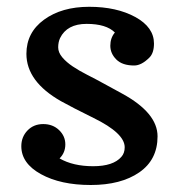

<svg xmlns="http://www.w3.org/2000/svg" viewBox="-20 -524 516 554"><path d="M311.5 -430.2Q286.6 -455.1 230 -455.1Q173.3 -455.1 153.3 -414.1Q147.9 -402.3 147.9 -387.5Q147.9 -372.6 159.7 -358.6Q171.4 -344.7 189.9 -332.3Q208.5 -319.8 231.7 -308.1Q254.9 -296.4 279.8 -282.7Q304.7 -269 332.5 -253.9Q434.6 -198.2 434.6 -130.6Q434.6 -63 381.8 -26.6Q329.1 9.8 241.9 9.8Q154.8 9.8 98.1 -21.5Q41.5 -52.7 41.5 -102.1Q41.5 -128.9 59.3 -147.5Q77.1 -166 104.7 -166Q132.3 -166 150.4 -148.7Q168.5 -131.3 168.5 -107.4Q168.5 -83.5 151.9 -66.9Q190.9 -44.4 248.8 -44.4Q306.6 -44.4 330.1 -71.3Q339.8 -82 339.8 -99.1Q339.8 -139.6 250 -183.6Q187.5 -214.4 156.2 -231.9Q56.2 -288.6 56.2 -368.7Q56.2 -430.2 107.2 -467.3Q158.2 -504.4 237.3 -504.4Q316.4 -504.4 370.4 -474.9Q424.3 -445.3 424.3 -398.4Q424.3 -371.1 411.1 -357.9Q388.2 -335 367.2 -335Q333 -335 315.7 -352.3Q298.3 -369.6 298.3 -392.1Q298.3 -414.6 311.5 -430.2Z"/></svg>

Font: Arbutus Slab
Style: Regular
Weight: 400
Designer: Karolina Lach
Foundry: Karolina Lach
Version: Version 1.001; ttfautohint (v0.92) -l 10 -r 16 -G 200 -x 7 -